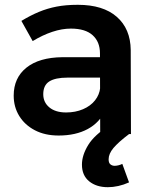

<svg xmlns="http://www.w3.org/2000/svg" viewBox="-20 -558 630 799"><path d="M261 -235Q210 -235 185 -219Q160 -203 160 -166Q160 -132 185.5 -111Q211 -90 255 -90Q294 -90 325.5 -103.5Q357 -117 375.5 -140.5Q394 -164 397 -193L419 -100Q395 -48 345 -21Q295 6 224 6Q167 6 125 -16Q83 -38 60 -75.5Q37 -113 37 -160Q37 -234 90 -276.5Q143 -319 240 -320H411V-235ZM396 -336Q396 -384 365.5 -411.5Q335 -439 275 -439Q238 -439 197.5 -425.5Q157 -412 116 -387L69 -471Q107 -494 142 -508.5Q177 -523 215.5 -530.5Q254 -538 304 -538Q409 -538 466 -488Q523 -438 524 -350L525 0H397ZM437 -37 517 0Q472 34 452 58Q432 82 432 105Q432 120 439.5 126Q447 132 457 132Q464 132 472.5 130Q481 128 489 124L517 201Q495 211 472.5 216Q450 221 429 221Q381 221 351 196.5Q321 172 321 127Q321 88 347 45.5Q373 3 437 -37Z"/></svg>

Font: Alexandria Medium
Style: Regular
Weight: 500
Designer: Mohamed Gaber
Foundry: Kief Type Foundry
Version: Version 5.100